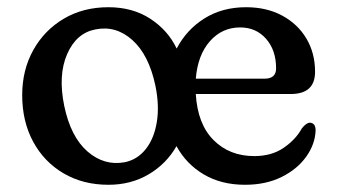

<svg xmlns="http://www.w3.org/2000/svg" viewBox="-20 -500 946 532"><path d="M280.5 -480Q347.5 -480 396.5 -448Q445.5 -416 469.5 -365.5Q497 -418 546.5 -449Q596 -480 662 -480Q718.5 -480 761.5 -457Q804.5 -434 828.8 -393.5Q853 -353 853 -301Q853 -239.5 785.5 -239.5H522.5Q527.5 -156 571.8 -111.8Q616 -67.5 684.5 -67.5Q733 -67.5 766.5 -90.8Q800 -114 816.5 -144.5Q829.5 -160.5 839 -160Q854.5 -159 854.5 -138.5Q853 -100 828.2 -65.5Q803.5 -31 760 -9.5Q716.5 12 659 12Q593.5 12 545 -16.5Q496.5 -45 469 -95Q441 -46 392 -17Q343 12 280.5 12Q210 12 156 -19.8Q102 -51.5 71.8 -107.5Q41.5 -163.5 41.5 -236.5Q41.5 -306 72.2 -361.2Q103 -416.5 156.8 -448.2Q210.5 -480 280.5 -480ZM645.5 -424Q595.5 -424 561.8 -386Q528 -348 522.5 -282H713Q745 -282 745 -310.5Q745 -361 717.2 -392.5Q689.5 -424 645.5 -424ZM325.5 -50.5Q360.5 -57.5 383.8 -86.8Q407 -116 414.5 -161.8Q422 -207.5 410.5 -263Q392.5 -348 346.8 -389Q301 -430 244.5 -418.5Q191.5 -408.5 166 -350Q140.5 -291.5 158 -206.5Q176 -120.5 222.5 -80.2Q269 -40 325.5 -50.5Z"/></svg>

Font: Fraunces 9pt S100
Style: Regular
Weight: 400
Version: Version 1.000; ttfautohint (v1.8.3)